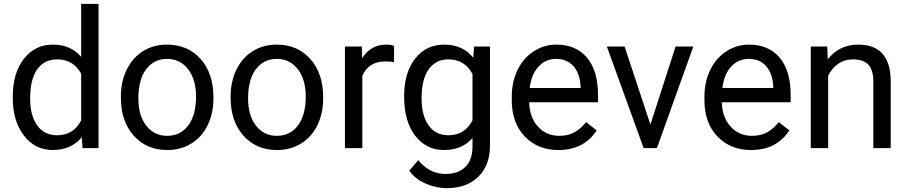

<svg xmlns="http://www.w3.org/2000/svg" viewBox="-20 -770 4718 998"><path d="M46.4 -268.6Q46.4 -390.1 104 -464.1Q161.6 -538.1 254.9 -538.1Q347.7 -538.1 401.9 -474.6V-750H492.2V0H409.2L404.8 -56.6Q350.6 9.8 253.9 9.8Q162.1 9.8 104.2 -65.4Q46.4 -140.6 46.4 -261.7ZM136.7 -258.3Q136.7 -168.5 173.8 -117.7Q210.9 -66.9 276.4 -66.9Q362.3 -66.9 401.9 -144V-386.7Q361.3 -461.4 277.3 -461.4Q210.9 -461.4 173.8 -410.2Q136.7 -358.9 136.7 -258.3Z M608.4 -269Q608.4 -346.7 638.9 -408.7Q669.4 -470.7 723.9 -504.4Q778.3 -538.1 848.1 -538.1Q956.1 -538.1 1022.7 -463.4Q1089.4 -388.7 1089.4 -264.6V-258.3Q1089.4 -181.2 1059.8 -119.9Q1030.3 -58.6 975.3 -24.4Q920.4 9.8 849.1 9.8Q741.7 9.8 675 -64.9Q608.4 -139.6 608.4 -262.7ZM699.2 -258.3Q699.2 -170.4 740 -117.2Q780.8 -64 849.1 -64Q918 -64 958.5 -117.9Q999 -171.9 999 -269Q999 -356 957.8 -409.9Q916.5 -463.9 848.1 -463.9Q781.2 -463.9 740.2 -410.6Q699.2 -357.4 699.2 -258.3Z M1178.7 -269Q1178.7 -346.7 1209.2 -408.7Q1239.7 -470.7 1294.2 -504.4Q1348.6 -538.1 1418.5 -538.1Q1526.4 -538.1 1593 -463.4Q1659.7 -388.7 1659.7 -264.6V-258.3Q1659.7 -181.2 1630.1 -119.9Q1600.6 -58.6 1545.7 -24.4Q1490.7 9.8 1419.4 9.8Q1312 9.8 1245.4 -64.9Q1178.7 -139.6 1178.7 -262.7ZM1269.5 -258.3Q1269.5 -170.4 1310.3 -117.2Q1351.1 -64 1419.4 -64Q1488.3 -64 1528.8 -117.9Q1569.3 -171.9 1569.3 -269Q1569.3 -356 1528.1 -409.9Q1486.8 -463.9 1418.5 -463.9Q1351.6 -463.9 1310.5 -410.6Q1269.5 -357.4 1269.5 -258.3Z M2028.3 -447.3Q2007.8 -450.7 1983.9 -450.7Q1895 -450.7 1863.3 -375V0H1772.9V-528.3H1860.8L1862.3 -467.3Q1906.7 -538.1 1988.3 -538.1Q2014.6 -538.1 2028.3 -531.2Z M2080.6 -268.6Q2080.6 -392.1 2137.7 -465.1Q2194.8 -538.1 2289.1 -538.1Q2385.7 -538.1 2439.9 -469.7L2444.3 -528.3H2526.9V-12.7Q2526.9 89.8 2466.1 148.9Q2405.3 208 2302.7 208Q2245.6 208 2190.9 183.6Q2136.2 159.2 2107.4 116.7L2154.3 62.5Q2212.4 134.3 2296.4 134.3Q2362.3 134.3 2399.2 97.2Q2436 60.1 2436 -7.3V-52.7Q2381.8 9.8 2288.1 9.8Q2195.3 9.8 2137.9 -64.9Q2080.6 -139.6 2080.6 -268.6ZM2171.4 -258.3Q2171.4 -168.9 2208 -117.9Q2244.6 -66.9 2310.5 -66.9Q2396 -66.9 2436 -144.5V-385.7Q2394.5 -461.4 2311.5 -461.4Q2245.6 -461.4 2208.5 -410.2Q2171.4 -358.9 2171.4 -258.3Z M2882.3 9.8Q2774.9 9.8 2707.5 -60.8Q2640.1 -131.3 2640.1 -249.5V-266.1Q2640.1 -344.7 2670.2 -406.5Q2700.2 -468.3 2754.2 -503.2Q2808.1 -538.1 2871.1 -538.1Q2974.1 -538.1 3031.2 -470.2Q3088.4 -402.3 3088.4 -275.9V-238.3H2730.5Q2732.4 -160.2 2776.1 -112.1Q2819.8 -64 2887.2 -64Q2935.1 -64 2968.3 -83.5Q3001.5 -103 3026.4 -135.3L3081.5 -92.3Q3015.1 9.8 2882.3 9.8ZM2871.1 -463.9Q2816.4 -463.9 2779.3 -424.1Q2742.2 -384.3 2733.4 -312.5H2998V-319.3Q2994.1 -388.2 2960.9 -426Q2927.7 -463.9 2871.1 -463.9Z M3360.8 -122.6 3491.7 -528.3H3584L3394.5 0H3325.7L3134.3 -528.3H3226.6Z M3883.8 9.8Q3776.4 9.8 3709 -60.8Q3641.6 -131.3 3641.6 -249.5V-266.1Q3641.6 -344.7 3671.6 -406.5Q3701.7 -468.3 3755.6 -503.2Q3809.6 -538.1 3872.6 -538.1Q3975.6 -538.1 4032.7 -470.2Q4089.8 -402.3 4089.8 -275.9V-238.3H3731.9Q3733.9 -160.2 3777.6 -112.1Q3821.3 -64 3888.7 -64Q3936.5 -64 3969.7 -83.5Q4002.9 -103 4027.8 -135.3L4083 -92.3Q4016.6 9.8 3883.8 9.8ZM3872.6 -463.9Q3817.9 -463.9 3780.8 -424.1Q3743.7 -384.3 3734.9 -312.5H3999.5V-319.3Q3995.6 -388.2 3962.4 -426Q3929.2 -463.9 3872.6 -463.9Z M4279.8 -528.3 4282.7 -461.9Q4343.3 -538.1 4440.9 -538.1Q4608.4 -538.1 4609.9 -349.1V0H4519.5V-349.6Q4519 -406.7 4493.4 -434.1Q4467.8 -461.4 4413.6 -461.4Q4369.6 -461.4 4336.4 -438Q4303.2 -414.6 4284.7 -376.5V0H4194.3V-528.3Z"/></svg>

Font: Roboto-o
Style: o-Regular
Weight: 400
Designer: Google
Version: Version 2.134; 2016; ttfautohint (v1.6)